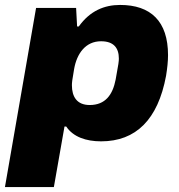

<svg xmlns="http://www.w3.org/2000/svg" viewBox="-39 -560 726 777"><path d="M-19 197H179L222 -48H229C257 -6 309 12 370 12C511 12 600 -76 633 -253C638 -284 641 -312 641 -337C641 -474 571 -540 447 -540C383 -540 325 -516 280 -453H273L269 -528H107ZM324 -135C272 -135 252 -169 252 -215C252 -225 253 -236 261 -281C272 -343 307 -393 370 -393C421 -393 442 -366 442 -323C442 -313 441 -302 429 -238C417 -176 387 -135 324 -135Z"/></svg>

Font: Archivo Black
Style: Italic
Weight: 900
Italic angle: -10°
Designer: Hector Gatti
Foundry: Omnibus-Type
Version: Version 2.001